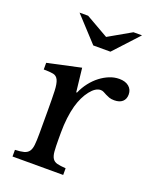

<svg xmlns="http://www.w3.org/2000/svg" viewBox="-145 -864 766 947"><g transform="rotate(20 238.5 -390.0)"><path d="M222 -159Q222 -118 224 -94Q226 -70 234.5 -57.5Q243 -45 259 -41Q275 -37 304 -35V0H38V-35Q67 -36 84 -40.5Q101 -45 110 -57Q119 -69 121.5 -91.5Q124 -114 124 -152V-269Q124 -337 122.5 -375Q121 -413 112.5 -431Q104 -449 86 -452.5Q68 -456 36 -456V-491L211 -529L225 -405H229Q242 -435 261.5 -460Q281 -485 304 -502.5Q327 -520 352 -530Q377 -540 403 -540Q435 -540 453.5 -524.5Q472 -509 472 -483Q472 -459 457 -445.5Q442 -432 414 -432Q398 -432 387 -436Q376 -440 367.5 -444.5Q359 -449 351.5 -453Q344 -457 335 -457Q308 -457 281 -422.5Q254 -388 239 -335Q231 -306 226.5 -269.5Q222 -233 222 -193ZM225 -651 106 -780H151L270 -712L389 -780H434L315 -651Z"/></g></svg>

Font: Libre Baskerville
Style: Regular
Weight: 400
Designer: Pablo Impallari, Rodrigo Fuenzalida
Foundry: Pablo Impallari, Rodrigo Fuenzalida
Version: Version 1.000; ttfautohint (v0.93) -l 8 -r 50 -G 200 -x 14 -